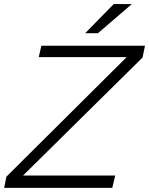

<svg xmlns="http://www.w3.org/2000/svg" viewBox="-27 -912 724 932"><path d="M386.7 -751 524.9 -892.1H612.8L448.7 -751ZM-6.8 0 3.9 -54.2 587.9 -634.8H161.1L173.8 -689.9H676.8L665 -632.8L85 -60.1H532.2L518.1 0Z"/></svg>

Font: HK Grotesk Light Italic
Style: Regular
Weight: 300
Italic angle: -13°
Designer: Alfredo Marco Pradil and Stefan Peev
Foundry: Hanken Design Co.
Version: Version 1.000;PS 001.000;hotconv 1.0.88;makeotf.lib2.5.64775